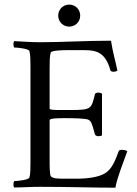

<svg xmlns="http://www.w3.org/2000/svg" viewBox="-20 -829 609 852"><path d="M158.2 -641.6C120.1 -641.6 83 -644.5 43 -646.5C38.1 -641.6 39.1 -623 43 -618.2C54.7 -618.2 107.4 -613.3 110.4 -602.5C115.2 -586.9 115.2 -559.6 115.2 -530.3V-113.3C115.2 -84 115.2 -56.6 110.4 -41C107.4 -30.3 54.7 -25.4 43 -25.4C39.1 -20.5 38.1 -2 43 2.9C81.1 2.9 113.3 0 159.2 0C289.1 0 385.7 3.9 492.2 3.9C499 -39.1 526.4 -105.5 544.9 -158.2C542 -161.1 530.3 -164.1 520.5 -164.1C513.7 -164.1 507.8 -162.1 506.8 -158.2C491.2 -116.2 476.6 -78.1 445.3 -59.6C418 -43 368.2 -36.1 322.3 -36.1H275.4C234.4 -36.1 218.8 -36.1 206.1 -45.9C200.2 -50.8 200.2 -98.6 200.2 -113.3V-295.9C200.2 -304.7 243.2 -304.7 270.5 -304.7C307.6 -304.7 363.3 -303.7 374 -296.9C382.8 -291 386.7 -288.1 401.4 -232.4C403.3 -227.5 410.2 -224.6 417 -224.6C423.8 -224.6 430.7 -226.6 432.6 -228.5V-413.1C429.7 -416 422.9 -418 416 -418C409.2 -418 402.3 -416 401.4 -411.1C384.8 -346.7 387.7 -340.8 293.9 -340.8H242.2C220.7 -340.8 200.2 -341.8 200.2 -346.7V-526.4C200.2 -552.7 200.2 -580.1 205.1 -595.7C208 -605.5 260.7 -606.4 272.5 -606.4H356.4C408.2 -606.4 448.2 -595.7 469.7 -517.6C470.7 -512.7 476.6 -510.7 483.4 -510.7C490.2 -510.7 498 -512.7 501 -515.6C492.2 -559.6 479.5 -599.6 472.7 -648.4C366.2 -648.4 250 -641.6 158.2 -641.6ZM238.3 -759.8C238.3 -732.4 259.8 -710.9 287.1 -710.9C314.5 -710.9 335.9 -732.4 335.9 -759.8C335.9 -787.1 314.5 -808.6 287.1 -808.6C259.8 -808.6 238.3 -787.1 238.3 -759.8Z"/></svg>

Font: Crimson
Style: Roman
Weight: 400
Version: Version 0.2